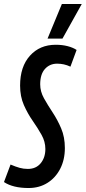

<svg xmlns="http://www.w3.org/2000/svg" viewBox="-47 -935 431 965"><path d="M338 -684 307 -600Q290 -608 273.5 -611.5Q257 -615 240 -615Q203 -615 179 -588.5Q155 -562 155 -511Q155 -475 174 -441Q193 -407 217.5 -370Q242 -333 260.5 -289.5Q279 -246 279 -191Q279 -132 255.5 -86.5Q232 -41 191 -15.5Q150 10 97 10Q18 10 -27 -20L6 -108Q32 -97 51.5 -91.5Q71 -86 93 -86Q134 -86 157.5 -114.5Q181 -143 181 -186Q181 -223 162 -257Q143 -291 117.5 -327.5Q92 -364 73 -407Q54 -450 54 -505Q54 -600 103.5 -655Q153 -710 233 -710Q266 -710 293 -703Q320 -696 338 -684ZM192 -741 264 -915H364L267 -741Z"/></svg>

Font: Georama ExtraCondensed SemiBold
Style: Italic
Weight: 600
Width: 2
Italic angle: -9°
Designer: Jean-Baptiste Levee
Foundry: Production Type
Version: Version 1.000